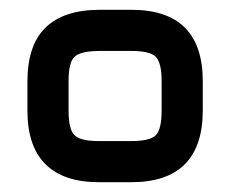

<svg xmlns="http://www.w3.org/2000/svg" viewBox="-20 -670 470 392"><path d="M182 -298Q109.5 -298 72.8 -334.8Q36 -371.5 36 -444V-504Q36 -577.5 72.8 -613.5Q109.5 -649.5 182 -650H248Q321 -650 357.5 -613.5Q394 -577 394 -504V-445Q394 -371.5 357.5 -334.8Q321 -298 248 -298ZM182 -382H248Q286.5 -382 298.2 -394Q310 -406 310 -445V-504Q310 -541.5 298.2 -553.8Q286.5 -566 248 -566H182Q144 -565.5 132 -554Q120 -542.5 120 -504V-444Q120 -406 132 -394Q144 -382 182 -382Z"/></svg>

Font: Jura Light
Style: Bold
Weight: 700
Version: Version 5.104